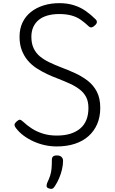

<svg xmlns="http://www.w3.org/2000/svg" viewBox="-20 -910 728 1218"><path d="M340 19Q302 19 265 11Q228 3 193.5 -12.5Q159 -28 130 -49.5Q101 -71 80 -99Q72 -110 72 -118.5Q72 -127 84 -138Q97 -150 105 -150.5Q113 -151 129 -136Q151 -115 181.5 -95Q212 -75 252 -62.5Q292 -50 340 -50Q389 -50 426 -61.5Q463 -73 489 -95Q515 -117 528 -149.5Q541 -182 541 -225Q541 -266 526.5 -294Q512 -322 485.5 -342.5Q459 -363 424 -379Q389 -395 348 -411Q313 -424 278 -440.5Q243 -457 211.5 -477.5Q180 -498 156 -526.5Q132 -555 118 -592Q104 -629 104 -677Q104 -728 123 -767.5Q142 -807 176 -834Q210 -861 256 -875.5Q302 -890 356 -890Q407 -890 448.5 -877Q490 -864 523.5 -840.5Q557 -817 587 -787Q595 -779 594.5 -769.5Q594 -760 584 -751Q574 -740 563.5 -737Q553 -734 544 -742Q519 -766 492.5 -784.5Q466 -803 432.5 -812Q399 -821 356 -821Q314 -821 281 -811.5Q248 -802 225.5 -783.5Q203 -765 191 -738Q179 -711 179 -677Q179 -634 193.5 -603.5Q208 -573 233.5 -552Q259 -531 293.5 -514.5Q328 -498 367 -483Q410 -467 454 -447Q498 -427 535 -399Q572 -371 594 -329Q616 -287 616 -226Q616 -168 596.5 -123Q577 -78 541 -46Q505 -14 454 2.5Q403 19 340 19ZM289 285Q278 281 276 273.5Q274 266 279 251Q292 224 298.5 203Q305 182 307 159Q309 136 309 104Q309 90 316.5 83Q324 76 341 76Q360 76 370 85.5Q380 95 380 110Q380 136 373.5 164Q367 192 355.5 219.5Q344 247 328 271Q320 284 311.5 287Q303 290 289 285Z"/></svg>

Font: Playwrite GB S Light
Style: Regular
Weight: 300
Designer: Veronika Burian, José Scaglione
Foundry: TypeTogether
Version: Version 1.002